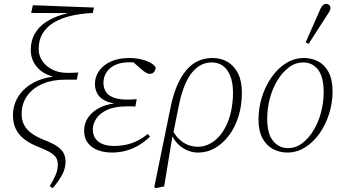

<svg xmlns="http://www.w3.org/2000/svg" viewBox="-20 -776 1771 993"><path d="M253 197 237 187Q254 160 266.5 132Q279 104 279 76Q279 55 271 41Q263 27 242.5 14Q222 1 184 -14Q137 -32 107 -55Q77 -78 62 -108.5Q47 -139 47 -179Q47 -234 76 -279Q105 -324 160.5 -352Q216 -380 295 -383L293 -373Q242 -378 208 -398.5Q174 -419 156.5 -450Q139 -481 139 -516Q139 -565 159.5 -601Q180 -637 216 -661Q252 -685 298 -699Q344 -713 394 -717L381 -708L141 -709L150 -749L466 -737L460 -709Q398 -706 347 -694Q296 -682 258.5 -659.5Q221 -637 200.5 -603Q180 -569 180 -523Q180 -490 198 -462Q216 -434 250 -416.5Q284 -399 331 -399Q341 -399 355.5 -399.5Q370 -400 385 -401L377 -364H317Q251 -364 200.5 -342.5Q150 -321 121 -281Q92 -241 92 -186Q92 -155 104 -131Q116 -107 142 -87.5Q168 -68 209 -52Q251 -36 275 -19.5Q299 -3 309 16Q319 35 319 62Q319 94 302 126.5Q285 159 253 197Z M559 13Q519 13 486 0.5Q453 -12 434 -37Q415 -62 415 -101Q415 -138 436.5 -169.5Q458 -201 501 -221.5Q544 -242 607 -244L604 -238Q558 -240 528.5 -253Q499 -266 485 -289Q471 -312 471 -343Q471 -379 492.5 -409.5Q514 -440 553.5 -458Q593 -476 648 -476Q681 -476 709 -469.5Q737 -463 757 -452Q777 -441 785 -427Q784 -412 776 -403Q768 -394 754 -394Q745 -394 735 -400Q725 -406 712 -417L665 -458H718L717 -445Q698 -450 683 -452Q668 -454 651 -454Q605 -454 575 -439.5Q545 -425 530 -401Q515 -377 515 -348Q515 -321 527.5 -301.5Q540 -282 567 -271.5Q594 -261 637 -261Q649 -261 662 -261.5Q675 -262 687 -263L680 -225Q673 -226 661.5 -226Q650 -226 639 -226Q574 -226 535 -208Q496 -190 478 -162.5Q460 -135 460 -107Q460 -66 489 -43.5Q518 -21 570 -21Q618 -21 661 -35.5Q704 -50 744 -83L756 -70Q728 -42 696 -23.5Q664 -5 629.5 4Q595 13 559 13Z M785 197 778 191 862 -220Q887 -344 941 -410Q995 -476 1079 -476Q1124 -476 1158 -455.5Q1192 -435 1211.5 -395.5Q1231 -356 1231 -297Q1231 -230 1213.5 -174Q1196 -118 1164.5 -76Q1133 -34 1092.5 -10.5Q1052 13 1005 13Q958 13 918 -16Q878 -45 861 -98L866 -114Q889 -66 924.5 -41.5Q960 -17 1004 -17Q1034 -17 1061.5 -30.5Q1089 -44 1111.5 -68.5Q1134 -93 1150.5 -127.5Q1167 -162 1176 -205Q1185 -248 1185 -296Q1185 -370 1156 -411.5Q1127 -453 1075 -453Q1033 -453 1000 -427.5Q967 -402 944 -354.5Q921 -307 907 -240L875 -82L873 -79L829 188Z M1466 13Q1427 13 1393 -4.5Q1359 -22 1338 -60Q1317 -98 1317 -158Q1317 -217 1334.5 -273.5Q1352 -330 1384 -376Q1416 -422 1459 -449Q1502 -476 1552 -476Q1593 -476 1626.5 -458Q1660 -440 1680 -402Q1700 -364 1700 -304Q1700 -244 1682 -187Q1664 -130 1632 -85Q1600 -40 1557.5 -13.5Q1515 13 1466 13ZM1469 -10Q1510 -10 1543.5 -35.5Q1577 -61 1602 -102.5Q1627 -144 1640.5 -195.5Q1654 -247 1654 -298Q1654 -378 1625 -415.5Q1596 -453 1549 -453Q1508 -453 1474 -427.5Q1440 -402 1414.5 -360Q1389 -318 1375.5 -266.5Q1362 -215 1362 -162Q1362 -84 1392.5 -47Q1423 -10 1469 -10ZM1561 -557Q1579 -598 1596.5 -638Q1614 -678 1632 -718Q1637 -731 1642 -739Q1647 -747 1653 -751.5Q1659 -756 1666 -756Q1676 -756 1682.5 -750Q1689 -744 1689 -734Q1689 -726 1684 -717Q1679 -708 1666 -689Q1644 -654 1621 -619Q1598 -584 1576 -549Z"/></svg>

Font: Source Serif 4 36pt Light
Style: Italic
Weight: 300
Italic angle: -12°
Designer: Frank Grießhammer
Foundry: Adobe Systems Incorporated
Version: Version 4.004;hotconv 1.0.116;makeotfexe 2.5.65601